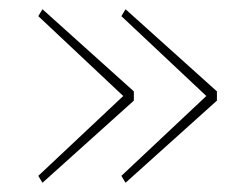

<svg xmlns="http://www.w3.org/2000/svg" viewBox="-20 -502 524 416"><path d="M63 -121 247 -294 63 -467 72 -482 270 -304V-284L72 -106ZM243 -121 427 -294 243 -467 252 -482 450 -304V-284L252 -106Z"/></svg>

Font: IBM Plex Serif Thin
Style: Regular
Weight: 100
Designer: Mike Abbink, Paul van der Laan, Pieter van Rosmalen
Foundry: Bold Monday
Version: Version 3.001